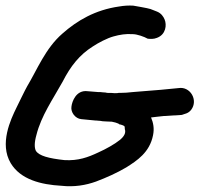

<svg xmlns="http://www.w3.org/2000/svg" viewBox="-24 -659 706 680"><path d="M14 -81C49 -23 121 -5 194 -1C239 4 280 -3 316 -16C353 -30 389 -46 423 -66C461 -90 506 -119 518 -180C523 -204 519 -224 511 -243C523 -244 541 -247 555 -248L620 -252C629 -256 642 -256 653 -270C679 -304 650 -354 608 -347L546 -341C505 -338 473 -335 447 -333C430 -331 415 -330 401 -330H396C390 -329 392 -329 382 -329C374 -330 366 -330 356 -330C353 -331 346 -332 340 -332C336 -333 328 -333 323 -333C311 -334 298 -335 286 -336C246 -341 231 -300 229 -281C226 -262 242 -239 264 -237C279 -235 300 -234 316 -232H319C322 -232 324 -231 331 -231C336 -230 342 -229 349 -229C356 -228 363 -229 372 -228L385 -225C391 -223 397 -221 400 -218H403C417 -213 418 -214 418 -203V-202C423 -188 415 -175 400 -163C383 -149 351 -131 324 -119C288 -102 253 -89 204 -92C149 -98 114 -107 103 -125C98 -135 97 -153 105 -181C122 -249 163 -307 198 -370C226 -425 258 -465 304 -494C325 -508 356 -524 378 -530C399 -536 423 -540 445 -538H447C461 -538 487 -529 499 -522C508 -521 520 -520 532 -525C564 -537 567 -571 559 -590C555 -600 547 -612 532 -618L509 -627C501 -630 448 -639 448 -639C432 -640 415 -639 398 -636C313 -624 249 -586 197 -540C137 -488 108 -413 72 -353C68 -347 34 -277 34 -277C14 -236 -27 -150 14 -81Z"/></svg>

Font: Stray Cat
Style: ExBlk
Weight: 1000
Version: Version 1.0